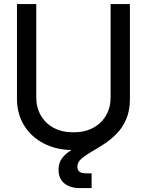

<svg xmlns="http://www.w3.org/2000/svg" viewBox="-20 -748 743 972"><path d="M351.6 11.7Q265.6 11.7 201.2 -22Q136.7 -55.7 101.3 -114.3Q65.9 -172.9 65.9 -248V-727.5H163.6V-255.9Q163.6 -204.6 186.3 -164.3Q209 -124 251.2 -101.1Q293.5 -78.1 352.1 -78.1Q410.2 -78.1 452.4 -101.3Q494.6 -124.5 517.3 -164.3Q540 -204.1 540 -255.9V-727.5H637.7V-248Q637.7 -172.9 602.3 -114.3Q566.9 -55.7 502.7 -22Q438.5 11.7 351.6 11.7ZM383.3 204.1Q335.4 204.1 305.9 180.4Q276.4 156.7 276.4 110.8Q276.4 76.7 293.9 53.2Q311.5 29.8 340.3 12.7Q369.1 -4.4 403.8 -19.8Q438.5 -35.2 473.1 -53Q507.8 -70.8 536.6 -96.2Q565.4 -121.6 583 -158.2Q600.6 -194.8 600.6 -248H637.7Q637.7 -187.5 618.7 -143.8Q599.6 -100.1 569.3 -69.8Q539.1 -39.6 504.9 -17.6Q470.7 4.4 440.4 22Q410.2 39.6 390.9 56.6Q371.6 73.7 371.6 95.7Q371.6 111.8 381.6 120.6Q391.6 129.4 413.6 129.4Q420.4 129.4 429 129.4Q437.5 129.4 443.8 129.4V204.1Q429.2 204.1 413.6 204.1Q397.9 204.1 383.3 204.1Z"/></svg>

Font: Inter Cardless Display
Style: Regular
Weight: 400
Designer: Rasmus Andersson
Foundry: rsms
Version: Version 4.001;git-9221beed3